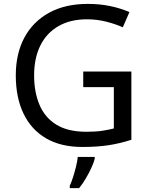

<svg xmlns="http://www.w3.org/2000/svg" viewBox="-20 -744 768 985"><path d="M407 -377H654V-27Q596 -8 537 1Q478 10 403 10Q292 10 216 -34.5Q140 -79 100.5 -161.5Q61 -244 61 -357Q61 -469 105 -551Q149 -633 231.5 -678.5Q314 -724 431 -724Q491 -724 544.5 -713Q598 -702 644 -682L610 -604Q572 -621 524.5 -633Q477 -645 426 -645Q341 -645 280 -610Q219 -575 187 -510.5Q155 -446 155 -357Q155 -272 182.5 -206.5Q210 -141 269 -104.5Q328 -68 424 -68Q471 -68 504 -73Q537 -78 564 -85V-297H407ZM466 70Q462 88 449.5 115.5Q437 143 420.5 171Q404 199 386 221H338V209Q346 192 354.5 165.5Q363 139 370 110.5Q377 82 379 61H466Z"/></svg>

Font: Noto Sans Thai
Style: Regular
Weight: 400
Designer: Monotype Design Team
Foundry: Monotype Imaging Inc.
Version: Version 2.001